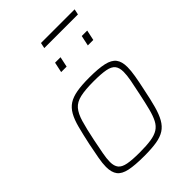

<svg xmlns="http://www.w3.org/2000/svg" viewBox="-245 -953 1069 1069"><g transform="rotate(-45 290.0 -418.0)"><path d="M244 8Q171 8 128.5 -1Q86 -10 68 -33.5Q50 -57 50 -100Q50 -128 57 -166Q64 -204 74 -254Q88 -319 100 -365Q112 -411 129 -441Q146 -471 171.5 -487.5Q197 -504 236.5 -511Q276 -518 335 -518Q408 -518 450 -508.5Q492 -499 510 -475.5Q528 -452 528 -409Q528 -381 521.5 -342.5Q515 -304 504 -254Q491 -189 478.5 -143.5Q466 -98 449 -68Q432 -38 406.5 -21.5Q381 -5 342 1.5Q303 8 244 8ZM240 -24Q294 -24 329.5 -29.5Q365 -35 387 -49Q409 -63 422.5 -89Q436 -115 446.5 -155.5Q457 -196 469 -254Q480 -304 487 -341.5Q494 -379 494 -405Q494 -438 480 -455.5Q466 -473 432 -479.5Q398 -486 339 -486Q272 -486 232.5 -477Q193 -468 172 -443.5Q151 -419 137.5 -373Q124 -327 109 -254Q99 -204 92 -167Q85 -130 85 -104Q85 -72 99 -54.5Q113 -37 147 -30.5Q181 -24 240 -24ZM457 -650 470 -711H513L500 -650ZM247 -650 260 -711H303L290 -650ZM275 -811 282 -844H547L540 -811Z"/></g></svg>

Font: Saira Thin
Style: Italic
Weight: 100
Italic angle: -12°
Designer: Hector Gatti with collaboration of the Omnibus-Type team
Foundry: Omnibus-Type
Version: Version 1.101